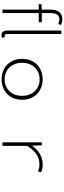

<svg xmlns="http://www.w3.org/2000/svg" viewBox="844 -1692 860 2589"><g transform="rotate(90 1274.5 -397.0)"><path d="M239 -807Q277 -807 316 -790L303 -751Q272 -767 240 -767Q156 -767 156 -646V0H109V-650Q109 -727 142.5 -767Q176 -807 239 -807ZM36 -525 110 -530H279V-489H36ZM391 -69V-794H438V-63Q438 -46 444.5 -37.5Q451 -29 461 -29L481 -31L488 8Q473 13 454 13Q391 13 391 -69Z M773 -264Q773 -348 809 -411Q845 -474 908 -508Q971 -542 1049 -542Q1127 -542 1190 -507.5Q1253 -473 1289 -410Q1325 -347 1325 -264Q1325 -181 1289 -118Q1253 -55 1190 -21.5Q1127 12 1049 12Q972 12 909 -21.5Q846 -55 809.5 -118Q773 -181 773 -264ZM1272 -264Q1272 -333 1243.5 -387Q1215 -441 1164 -471Q1113 -501 1049 -501Q985 -501 934 -471Q883 -441 854.5 -387Q826 -333 826 -264Q826 -195 854.5 -141.5Q883 -88 934 -58.5Q985 -29 1049 -29Q1113 -29 1164 -58.5Q1215 -88 1243.5 -141.5Q1272 -195 1272 -264Z M1899 -530H1939L1944 -399H1946Q1990 -465 2055 -503.5Q2120 -542 2196 -542Q2256 -542 2304 -520L2290 -478Q2265 -489 2243.5 -493.5Q2222 -498 2190 -498Q2120 -498 2060.5 -459Q2001 -420 1946 -332V0H1899Z"/></g></svg>

Font: Merged Yaku Han JP ExtraLight
Style: Regular
Weight: 250
Designer: Ryoko NISHIZUKA 西塚涼子 (kana, bopomofo & ideographs); Paul D. Hunt (Latin, Greek & Cyrillic); Sandoll Communications 산돌커뮤니
Foundry: Adobe
Version: Version 2.004